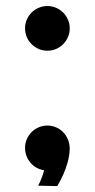

<svg xmlns="http://www.w3.org/2000/svg" viewBox="-20 -571 319 644"><path d="M213.9 -71.8Q212.9 -46.9 206.3 -24.4Q199.7 -2 191.9 15.1Q183.1 35.2 171.9 53.2L107.9 51.8Q111.3 45.9 114.7 38.1Q117.7 31.2 121.3 21.7Q125 12.2 127.9 0Q114.3 -2 102.5 -8.5Q90.8 -15.1 82.3 -25.1Q73.7 -35.2 68.8 -48.1Q64 -61 64 -75.2Q64 -90.3 69.8 -104Q75.7 -117.7 85.9 -127.9Q96.2 -138.2 109.9 -144Q123.5 -149.9 139.2 -149.9Q154.3 -149.9 168 -144Q181.6 -138.2 191.9 -127.7Q202.1 -117.2 208 -102.8Q213.9 -88.4 213.9 -71.8ZM213.9 -476.1Q213.9 -460.4 208 -446.8Q202.1 -433.1 191.9 -422.9Q181.6 -412.6 168 -406.7Q154.3 -400.9 139.2 -400.9Q123.5 -400.9 109.9 -406.7Q96.2 -412.6 85.9 -422.9Q75.7 -433.1 69.8 -446.8Q64 -460.4 64 -476.1Q64 -491.2 69.8 -504.9Q75.7 -518.6 85.9 -528.8Q96.2 -539.1 109.9 -544.9Q123.5 -550.8 139.2 -550.8Q154.3 -550.8 168 -544.9Q181.6 -539.1 191.9 -528.8Q202.1 -518.6 208 -504.9Q213.9 -491.2 213.9 -476.1Z"/></svg>

Font: Bruno Ace
Style: Regular
Weight: 400
Designer: Astigmatic (AOETI)
Foundry: Astigmatic (AOETI)
Version: Version 1.000